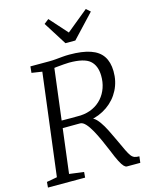

<svg xmlns="http://www.w3.org/2000/svg" viewBox="-142 -1084 919 1173"><g transform="rotate(-15 317.0 -497.0)"><path d="M12 0 15 -35 81 -47 162 -693 96 -703 100 -743H219Q240 -743 261.2 -745Q282.5 -747 304.2 -749Q326 -751 348 -751Q429.5 -751 481 -733.2Q532.5 -715.5 557.2 -678.5Q582 -641.5 583 -584Q584 -519.5 556.5 -465.8Q529 -412 478.5 -376.5Q428 -341 360.5 -329.5L370.5 -338Q389.5 -339.5 408.2 -319.8Q427 -300 443.8 -270.8Q460.5 -241.5 473.8 -212.5Q487 -183.5 496 -166Q515 -124.5 527.2 -99.2Q539.5 -74 549.2 -61.2Q559 -48.5 570.8 -44.2Q582.5 -40 601 -40L596 0H511Q503 0 493 -10Q483 -20 469.2 -46.5Q455.5 -73 436 -122Q421.5 -157 405.2 -193Q389 -229 372 -259.5Q355 -290 337.8 -308.8Q320.5 -327.5 304 -328Q302 -328 286.5 -328Q271 -328 249.8 -327.8Q228.5 -327.5 208 -327.5Q187.5 -327.5 175.5 -327.5L183 -374Q195 -374 215.8 -373.8Q236.5 -373.5 258.5 -373.5Q280.5 -373.5 297.5 -373.8Q314.5 -374 319 -374Q362 -376.5 396.5 -393Q431 -409.5 455 -437Q479 -464.5 491.5 -500.5Q504 -536.5 503 -578Q501.5 -641 465 -672.5Q428.5 -704 334 -704Q324.5 -704 300.2 -702.2Q276 -700.5 253.2 -698Q230.5 -695.5 224.5 -693L243.5 -732.5L158 -47L250 -35L247 0ZM343.5 -824.5 251 -971 280.5 -994Q305.5 -966 330.5 -938Q355.5 -910 380.5 -882Q414.5 -910 449 -938Q483.5 -966 517.5 -994L543.5 -971L406 -824.5Z"/></g></svg>

Font: Merriweather Light
Style: Italic
Weight: 300
Italic angle: -7.8°
Designer: Eben Sorkin
Foundry: Eben Sorkin
Version: Version 2.101